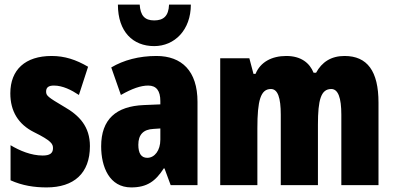

<svg xmlns="http://www.w3.org/2000/svg" viewBox="-20 -807 1719 837"><path d="M372 -170C372 -255 326 -304 259 -342C188 -384 181 -390 181 -408C181 -426 192 -434 215 -434C253 -434 291 -415 324 -393L364 -516C311 -547 262 -563 205 -563C90 -563 25 -503 25 -400C25 -322 60 -265 128 -231C205 -193 211 -179 211 -161C211 -138 196 -129 166 -129C116 -129 66 -150 26 -174V-21C77 2 129 10 183 10C302 10 372 -51 372 -170Z M812 -787H717C715 -736 692 -718 652 -718C611 -718 592 -739 589 -787H494C494 -668 560 -606 652 -606C741 -606 812 -676 812 -787ZM662 -563C586 -563 519 -545 465 -513L507 -393C556 -421 594 -434 626 -434C662 -434 679 -411 679 -366V-352L607 -349C486 -344 421 -287 421 -169C421 -79 457 10 552 10C621 10 658 -17 694 -73H697L724 0H841V-363C841 -498 772 -563 662 -563ZM649 -245 679 -247V-198C679 -151 654 -119 622 -119C596 -119 583 -138 583 -176C583 -220 605 -243 649 -245Z M1482 -563C1423 -563 1383 -536 1358 -490H1347C1330 -532 1293 -563 1228 -563C1164 -563 1115 -536 1094 -485H1085L1067 -553H940V0H1102V-248C1102 -369 1116 -419 1161 -419C1191 -419 1204 -381 1204 -307V0H1366V-264C1366 -371 1379 -419 1424 -419C1454 -419 1468 -381 1468 -307V0H1630V-360C1630 -497 1581 -563 1482 -563Z"/></svg>

Font: Noto Sans Thai ExtCond Blk
Style: Regular
Weight: 900
Width: 2
Designer: Monotype Design Team
Foundry: Monotype Imaging Inc.
Version: Version 2.002